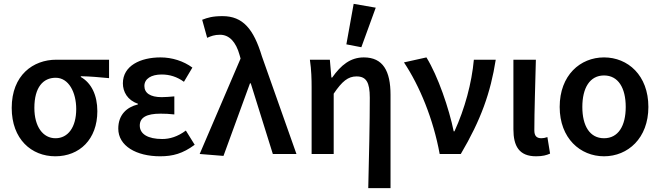

<svg xmlns="http://www.w3.org/2000/svg" viewBox="-20 -802 3438 1000"><path d="M268 12C394 12 487 -76 487 -223C487 -306 456 -370 401 -401V-405C454 -404 493 -400 548 -395V-491H273C153 -491 41 -411 41 -240C41 -77 144 12 268 12ZM270 -397C338 -397 377 -321 377 -234C377 -139 334 -82 269 -82C204 -82 159 -142 159 -240C159 -348 205 -397 270 -397Z M596 -132C596 -42 690 12 814 12C880 12 932 -2 994 -48L948 -122C905 -90 864 -78 825 -78C750 -78 708 -104 708 -148C708 -190 743 -210 816 -210C838 -210 863 -209 888 -206V-300C864 -298 842 -296 822 -296C762 -296 732 -318 732 -354C732 -392 768 -414 822 -414C864 -414 902 -402 938 -376L982 -450C936 -484 876 -503 816 -503C712 -503 620 -460 620 -368C620 -324 644 -280 698 -262V-258C640 -244 596 -204 596 -132Z M1144 10 1282 -368H1286L1401 0H1524L1344 -509C1301 -651 1245 -718 1139 -718C1087 -718 1061 -710 1033 -699L1059 -605C1079 -614 1097 -621 1126 -621C1174 -621 1209 -584 1228 -515L1233 -497L1020 0Z M1603 -348V0H1718V-314C1762 -379 1793 -404 1837 -404C1887 -404 1906 -374 1906 -293C1906 -166 1902 21 1898 178H2014V-308C2014 -432 1975 -503 1875 -503C1805 -503 1756 -463 1710 -398H1706L1698 -491H1594C1602 -438 1603 -387 1603 -348ZM1784 -571 1862 -556 1937 -762 1822 -782Z M2084 -477C2166 -354 2237 -181 2270 0H2380C2485 -178 2535 -319 2562 -491H2448C2437 -369 2401 -236 2347 -118H2343C2319 -236 2261 -406 2201 -503Z M2654 -491V-129C2654 -42 2683 12 2772 12C2807 12 2827 6 2845 -2L2831 -88C2820 -84 2809 -82 2800 -82C2776 -82 2763 -93 2763 -123C2763 -222 2768 -368 2771 -491Z M2895 -245C2895 -82 3002 12 3126 12C3250 12 3357 -82 3357 -245C3357 -410 3250 -503 3126 -503C3002 -503 2895 -410 2895 -245ZM3013 -245C3013 -344 3052 -409 3126 -409C3200 -409 3239 -344 3239 -245C3239 -146 3200 -82 3126 -82C3052 -82 3013 -146 3013 -245Z"/></svg>

Font: DAIFUKU Sans Semibold
Style: Regular
Weight: 600
Designer: Original font ‘Source Sans 3’ : Paul D. Hunt
Foundry: Daifuku
Version: Version 1.000